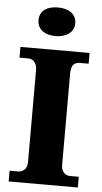

<svg xmlns="http://www.w3.org/2000/svg" viewBox="-62 -977 539 1015"><g transform="rotate(5 207.5 -469.5)"><path d="M204 -787C256 -787 302 -813 302 -863C302 -916 256 -939 204 -939C149 -939 107 -916 107 -863C107 -813 149 -787 204 -787ZM24 0H391V-57H344C320 -57 298 -75 298 -111V-599C298 -641 316 -657 344 -657H391V-714H24V-657H70C93 -657 117 -641 117 -600V-109C117 -73 93 -57 70 -57H24Z"/></g></svg>

Font: Noto Serif Myanmar ExtraBold
Style: Regular
Weight: 800
Designer: Ben Mitchell and the Monotype Design Team
Foundry: Monotype Imaging Inc.
Version: Version 2.106